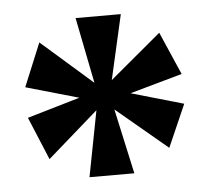

<svg xmlns="http://www.w3.org/2000/svg" viewBox="-38 -800 521 482"><g transform="rotate(-5 222.0 -559.5)"><path d="M169 -359 201 -525 73 -413 28 -521 161 -560 28 -598 73 -707 202 -594 169 -760H283L246 -597L375 -705L422 -597L290 -560L422 -522L375 -415L246 -523L282 -359Z"/></g></svg>

Font: Noto Serif Thai Condensed Black
Style: Regular
Weight: 900
Width: 3
Designer: Monotype Design Team
Foundry: Monotype Imaging Inc.
Version: Version 2.002; ttfautohint (v1.8.4.7-5d5b)